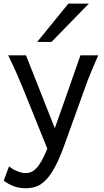

<svg xmlns="http://www.w3.org/2000/svg" viewBox="-30 -801 567 1051"><path d="M319.8 0Q294.4 70.3 270 114.7Q245.6 159.2 220.5 184.8Q195.3 210.4 168.2 220Q141.1 229.5 109.9 229.5Q76.2 229.5 46.6 218.8Q17.1 208 -9.8 188L19.5 109.9Q27.3 116.2 37.8 122.8Q48.3 129.4 60.3 134.5Q72.3 139.6 85 143.1Q97.7 146.5 109.9 146.5Q124.5 146.5 138.7 141.4Q152.8 136.2 167.2 121.8Q181.6 107.4 196.8 81.3Q211.9 55.2 229 12.7L92.8 -324.7Q79.1 -357.9 61 -399.4Q43 -440.9 14.6 -498H112.3L270 -99.1Q279.3 -125.5 290.3 -156.5Q301.3 -187.5 313 -220.5Q324.7 -253.4 336.4 -286.9Q348.1 -320.3 358.9 -351.1Q384.3 -423.3 410.2 -498H507.8Q495.1 -469.7 484.9 -445.6Q474.6 -421.4 465.8 -400.1Q457 -378.9 450 -360.4Q442.9 -341.8 437 -324.7ZM456.5 -781.2 251.5 -571.3H173.3L344.2 -781.2Z"/></svg>

Font: Andika DR AuSIL
Style: Regular
Weight: 400
Designer: Annie Olsen & Victor Gaultney
Foundry: SIL International
Version: Version 0.003